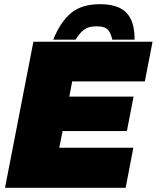

<svg xmlns="http://www.w3.org/2000/svg" viewBox="-20 -900 751 920"><path d="M4 0 140 -700H711L674 -510H326L312 -437H620L588 -272H280L264 -192H619L582 0ZM235 -710Q270 -796 321 -838Q372 -880 460 -880Q515 -880 551.5 -863Q588 -846 606.5 -809Q625 -772 625 -710H518Q512 -737 502.5 -750.5Q493 -764 478.5 -769Q464 -774 443 -774Q422 -774 405.5 -769Q389 -764 374 -750.5Q359 -737 342 -710Z"/></svg>

Font: REM Black
Style: Italic
Weight: 900
Italic angle: -11°
Designer: Octavio Pardo
Foundry: Ashler Design
Version: Version 1.005;gftools[0.9.28]